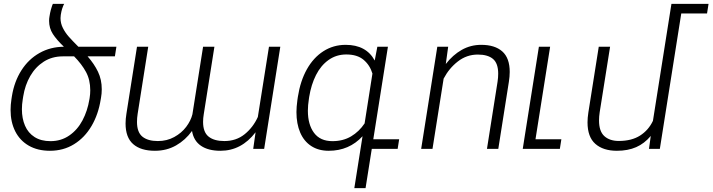

<svg xmlns="http://www.w3.org/2000/svg" viewBox="-20 -770 3685 993"><path d="M574.2 -478.5H433.1Q467.3 -439.5 486.8 -398.9Q506.3 -358.4 506.3 -308.6Q506.3 -285.2 502.4 -264.2L501 -256.3Q488.8 -178.7 453.4 -118.4Q418 -58.1 363 -24.2Q308.1 9.8 238.3 9.8Q174.8 9.8 128.9 -16.6Q83 -43 58.8 -90.8Q34.7 -138.7 34.7 -201.2Q34.7 -228 39.1 -256.3L41.5 -272Q53.7 -348.1 90.6 -406Q127.4 -463.9 184.1 -495.8Q240.7 -527.8 310.5 -528.3Q272.9 -564 253.4 -594.2Q233.9 -624.5 233.9 -662.1Q233.9 -673.8 235.8 -684.1Q238.8 -703.6 242.7 -718.3Q246.6 -732.9 249.5 -740.5Q252.4 -748 253.4 -750H312Q311 -748.5 308.1 -742.7Q305.2 -736.8 301.3 -724.4Q297.4 -711.9 294.4 -693.4Q293 -684.6 293 -676.3Q293 -649.4 305.2 -625.2Q317.4 -601.1 335.4 -580.6Q353.5 -560.1 385.3 -528.3H582ZM446.8 -303.2Q446.8 -356.9 424.8 -397.7Q402.8 -438.5 363.3 -478.5H305.2H304.7Q249.5 -478.5 206.5 -451.2Q163.6 -423.8 136.5 -377Q109.4 -330.1 100.1 -271.5L97.7 -256.3Q93.3 -230 93.3 -205.1Q93.3 -157.2 109.4 -119.9Q125.5 -82.5 158.7 -61.3Q191.9 -40 241.2 -40Q295.9 -40 338.1 -69.1Q380.4 -98.1 406.5 -147.2Q432.6 -196.3 442.4 -256.3L443.4 -262.2Q446.8 -282.7 446.8 -303.2Z M1313.5 -165 1371.1 -528.3H1429.7L1346.2 0H1289.6L1301.8 -85.9Q1228.5 9.8 1120.1 9.8Q1057.1 9.8 1019.3 -16.1Q981.4 -42 973.1 -92.8Q939 -45.4 890.4 -17.8Q841.8 9.8 781.2 9.8Q708 9.8 668.7 -24.7Q629.4 -59.1 629.4 -131.3Q629.4 -154.8 633.8 -181.6L688.5 -528.3H746.6L691.9 -181.2Q688.5 -160.2 688.5 -139.6Q688.5 -85.9 716.6 -63.2Q744.6 -40.5 796.4 -40.5Q843.3 -40.5 881.1 -61.3Q918.9 -82 942.9 -113.8Q966.8 -145.5 975.1 -178.7L1030.3 -528.3H1088.9L1033.7 -178.7Q1030.3 -158.7 1030.3 -139.6Q1030.3 -86.4 1058.8 -63.5Q1087.4 -40.5 1140.1 -40.5Q1201.7 -40.5 1245.4 -75.9Q1289.1 -111.3 1313.5 -165Z M2036.6 0H1902.8L1870.6 203.1H1812.5L1855 -65.4Q1785.6 9.8 1680.2 9.8Q1627 9.8 1589.4 -14.9Q1551.8 -39.6 1532.5 -84.7Q1513.2 -129.9 1513.2 -190.4Q1513.2 -216.3 1518.1 -252.9L1520.5 -269Q1533.2 -351.1 1567.1 -411.6Q1601.1 -472.2 1652.6 -505.1Q1704.1 -538.1 1767.6 -538.1Q1874 -538.1 1918 -457L1931.6 -528.3H1986.3L1910.6 -49.8H2044.4ZM1865.7 -131.8 1906.2 -389.6Q1893.1 -433.1 1860.4 -460.7Q1827.6 -488.3 1771 -488.3Q1719.2 -488.3 1679.2 -459.7Q1639.2 -431.2 1614.3 -381.8Q1589.4 -332.5 1579.1 -269L1577.6 -258.8Q1572.3 -225.1 1572.3 -197.3Q1572.3 -125.5 1604.2 -82.8Q1636.2 -40 1699.2 -40Q1754.4 -40 1795.9 -64.7Q1837.4 -89.4 1865.7 -131.8Z M2274.4 -363.3 2216.8 0H2158.2L2241.7 -528.3H2297.9L2285.6 -439Q2321.8 -485.8 2367.9 -512Q2414.1 -538.1 2468.8 -538.1Q2539.1 -538.1 2577.6 -504.2Q2616.2 -470.2 2616.2 -397.9Q2616.2 -374.5 2611.8 -346.7L2557.1 0H2498.5L2553.2 -346.7Q2556.6 -368.7 2556.6 -388.7Q2556.6 -442.4 2529.8 -465.1Q2502.9 -487.8 2451.2 -487.8Q2393.6 -487.8 2347.9 -452.1Q2302.2 -416.5 2274.4 -363.3Z M2883.3 -49.8 2875.5 0H2683.6L2691.4 -49.8L2767.1 -528.3H2825.2L2749.5 -49.8Z M3636.7 -700.2H3503.4L3392.6 0H3336.4L3345.7 -66.9Q3313 -27.8 3270.3 -9Q3227.5 9.8 3170.4 9.8Q3099.6 9.8 3059.1 -25.9Q3018.6 -61.5 3018.6 -137.2Q3018.6 -160.2 3022.9 -188L3076.7 -528.3H3135.3L3081.5 -189.5Q3078.1 -167.5 3078.1 -147Q3078.1 -90.8 3105.7 -65.9Q3133.3 -41 3180.2 -41Q3246.6 -41 3290.3 -68.8Q3334 -96.7 3356.9 -145L3452.6 -750H3644.5Z"/></svg>

Font: Mardoto Light
Style: Italic
Weight: 300
Italic angle: -12°
Designer: Christian Robertson, Vahan Hovhannisyan
Foundry: Google
Version: Version 1.000